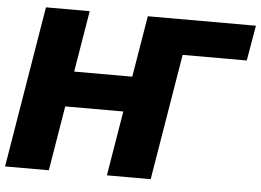

<svg xmlns="http://www.w3.org/2000/svg" viewBox="-51 -795 1171 862"><g transform="rotate(5 534.0 -364.0)"><path d="M1068.4 -727.5 1041 -568.4H752L657.7 0H460.4L508.8 -292H247.1L198.7 0H1.5L122.1 -727.5H319.3L273.4 -451.2H535.2L581.1 -727.5Z"/></g></svg>

Font: Inter Black
Style: Italic
Weight: 900
Italic angle: -9.39999°
Designer: Rasmus Andersson
Foundry: rsms
Version: Version 4.000;git-a52131595